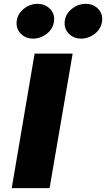

<svg xmlns="http://www.w3.org/2000/svg" viewBox="-20 -979 552 999"><path d="M67 -870Q62 -831 87.5 -804.5Q113 -778 152 -778Q191 -778 223.5 -803.5Q256 -829 261 -868Q266 -907 240 -933Q214 -959 175 -959Q136 -959 104 -933.5Q72 -908 67 -870ZM317 -870Q312 -831 337.5 -804.5Q363 -778 402 -778Q441 -778 473.5 -803.5Q506 -829 511 -868Q516 -907 490.5 -933Q465 -959 426 -959Q387 -959 354.5 -933.5Q322 -908 317 -870ZM160 -700 41 0H238L358 -700Z"/></svg>

Font: Jost* 800 Heavy Italic
Style: Italic
Weight: 800
Italic angle: -10°
Version: Version 3.200; ttfautohint (v0.97) -l 8 -r 50 -G 200 -x 14 -